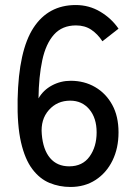

<svg xmlns="http://www.w3.org/2000/svg" viewBox="-20 -732 535 763"><path d="M260 11Q216 11 177 -5Q138 -21 108.5 -60Q79 -99 63.5 -166.5Q48 -234 50 -337Q54 -531 113 -621.5Q172 -712 281 -712Q334 -712 378.5 -685.5Q423 -659 451 -618L387 -568Q368 -597 342.5 -614Q317 -631 282 -631Q227 -631 194.5 -594.5Q162 -558 148 -492.5Q134 -427 133 -341Q152 -374 186.5 -392.5Q221 -411 261 -411Q315 -411 358 -386Q401 -361 426 -315.5Q451 -270 451 -206Q451 -143 427 -94Q403 -45 360 -17Q317 11 260 11ZM255 -71Q308 -71 336 -110Q364 -149 364 -206Q364 -263 335 -297.5Q306 -332 259 -332Q207 -332 174 -294.5Q141 -257 146 -199Q151 -137 179 -104Q207 -71 255 -71Z"/></svg>

Font: Zen Kaku Gothic New Medium
Style: Regular
Weight: 500
Designer: Yoshimichi Ohira
Foundry: Positype
Version: Version 1.002